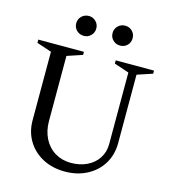

<svg xmlns="http://www.w3.org/2000/svg" viewBox="-132 -1018 1010 1138"><g transform="rotate(15 373.0 -449.0)"><path d="M109 -230V-668L126 -644L18 -680V-700H298V-681L187 -644L204 -668V-250Q204 -190 228 -143Q252 -96 295 -70Q338 -44 393 -44Q448 -44 491.5 -65Q535 -86 559.5 -124Q584 -162 584 -210V-668L601 -644L493 -680V-700H728V-681L617 -644L634 -668V-230Q634 -159 600.5 -103.5Q567 -48 507 -16.5Q447 15 371 15Q295 15 235.5 -16.5Q176 -48 142.5 -103.5Q109 -159 109 -230ZM433 -852Q433 -878 451 -895.5Q469 -913 495 -913Q521 -913 538.5 -895.5Q556 -878 556 -852Q556 -826 538.5 -808.5Q521 -791 495 -791Q469 -791 451 -808.5Q433 -826 433 -852ZM210 -852Q210 -878 228 -895.5Q246 -913 273 -913Q297 -913 315 -895.5Q333 -878 333 -852Q333 -826 315 -808.5Q297 -791 273 -791Q246 -791 228 -808.5Q210 -826 210 -852Z"/></g></svg>

Font: Wittgenstein
Style: Regular
Weight: 400
Designer: Jörg Drees
Foundry: Jörg Drees
Version: Version 1.003;Glyphs 3.1.2 (3151)